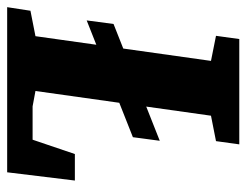

<svg xmlns="http://www.w3.org/2000/svg" viewBox="-110 -592 688 536"><g transform="rotate(90 234.0 -324.0)"><path d="M23 -222 33 -297 359 -426 349 -351ZM-14 0 -4 -65 67 -79 136 -569 66 -583 75 -648H369L360 -583L289 -569L220 -79L263 -71H356L396 -189H470L447 0Z"/></g></svg>

Font: Faustina Light ExtraBold
Style: Italic
Weight: 800
Italic angle: -8°
Version: Version 1.200